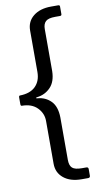

<svg xmlns="http://www.w3.org/2000/svg" viewBox="-100 -785 504 993"><g transform="rotate(-10 152.5 -288.5)"><path d="M244 -742H281Q290 -742 290 -735V-694Q290 -686 281 -686H256Q220 -686 206 -673Q192 -660 192 -633V-412Q191 -357 162.5 -327.5Q134 -298 92 -293Q86 -292 85.5 -290Q85 -288 92 -287Q134 -284 162.5 -255.5Q191 -227 192 -169V54Q192 84 206 96.5Q220 109 256 109H279Q290 109 290 119V154Q290 165 279 165H245Q186 165 151 136.5Q116 108 116 61V-164Q116 -204 87 -233.5Q58 -263 6 -263Q0 -263 0 -273V-307Q0 -317 6 -317Q60 -318 88 -346Q116 -374 116 -421V-639Q116 -686 151 -714Q186 -742 244 -742Z"/></g></svg>

Font: Libre Franklin
Style: Regular
Weight: 400
Designer: Pablo Impallari, Rodrigo Fuenzalida
Foundry: Impallari Type
Version: Version 1.002; ttfautohint (v1.5)